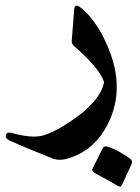

<svg xmlns="http://www.w3.org/2000/svg" viewBox="-80 -326 499 685"><path d="M185 -295Q186 -303 190 -305Q199 -310 226 -283Q245 -264 264 -236Q283 -208 300 -170Q376 -2 294 136Q246 216 160 240Q129 249 104 238Q56 219 19 203.5Q-18 188 -45 176Q-63 167 -59 156Q-56 144 -39 148Q32 168 71 158Q112 147 172 107Q277 36 291 -31Q291 -33 290 -37Q273 -84 183 -163Q175 -170 176 -182ZM287 202Q291 194 303 197Q325 204 345 215Q365 226 384 240Q394 248 390 258L355 334Q350 344 338 336Q326 328 258 291Q245 284 251 274Z"/></svg>

Font: Amiri
Style: Bold Italic
Weight: 700
Italic angle: 10°
Designer: Khaled Hosny
Version: Version 0.113